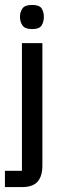

<svg xmlns="http://www.w3.org/2000/svg" viewBox="-29 -584 277 779"><path d="M101 -466Q72 -466 62 -481Q52 -496 52 -516Q52 -535 62 -549.5Q72 -564 101 -564Q131 -564 140 -549.5Q149 -535 149 -516Q149 -496 140 -481Q131 -466 101 -466ZM60 -409H143V87Q143 131 123.5 153Q104 175 61 175H-9V109H60Z"/></svg>

Font: Darker Grotesque SemiBold
Style: Regular
Weight: 600
Designer: Gabriel Lam
Foundry: TypeRant
Version: Version 1.000;gftools[0.9.28]